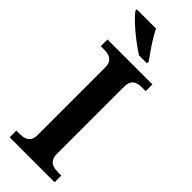

<svg xmlns="http://www.w3.org/2000/svg" viewBox="-300 -961 991 991"><g transform="rotate(45 195.0 -465.5)"><path d="M31 0V-49H60Q77 -49 92 -54.5Q107 -60 116 -73.5Q125 -87 125 -112V-600Q125 -627 116 -640.5Q107 -654 92 -659.5Q77 -665 60 -665H31V-714H359V-665H329Q311 -665 296 -659.5Q281 -654 272.5 -640.5Q264 -627 264 -600V-112Q264 -88 273 -74Q282 -60 297 -54.5Q312 -49 329 -49H359V0ZM204 -771Q182 -785 155.5 -804.5Q129 -824 103 -846Q77 -868 57 -888Q37 -908 28 -921V-931H168Q179 -909 195.5 -882Q212 -855 230 -829Q248 -803 262 -784V-771Z"/></g></svg>

Font: Noto Rashi Hebrew SemiBold
Style: Regular
Weight: 600
Version: Version 1.006